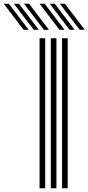

<svg xmlns="http://www.w3.org/2000/svg" viewBox="-171 -1004 472 1024"><path d="M160 0V-800H190V0ZM40 0V-800H70V0ZM100 0V-800H130V0ZM63 -845 -43 -984H-16L90 -845ZM-45 -845 -151 -984H-124L-18 -845ZM9 -845 -97 -984H-70L36 -845ZM254.2 -845 148.2 -984H175.2L281.2 -845ZM146.2 -845 40.2 -984H67.2L173.2 -845ZM200.2 -845 94.2 -984H121.2L227.2 -845Z"/></svg>

Font: Big Shoulders Inline Display Thin Black
Style: Regular
Weight: 900
Version: Version 2.002